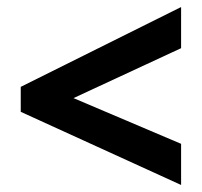

<svg xmlns="http://www.w3.org/2000/svg" viewBox="-20 -718 575 546"><path d="M495 -192V-309L189 -439L495 -581V-698L39 -471V-400Z"/></svg>

Font: Noto Sans Kannada UI SemiCondensed
Style: Bold
Weight: 700
Width: 4
Designer: Jelle Bosma - Monotype Design Team
Foundry: Monotype Imaging Inc.
Version: Version 2.005